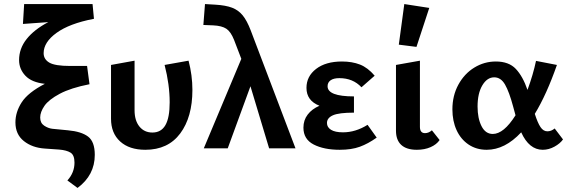

<svg xmlns="http://www.w3.org/2000/svg" viewBox="-20 -731 2806 946"><path d="M447 32Q447 132 362 195L312 158Q347 120 347 70Q347 33 327.5 21Q308 9 272 6Q263 5 201 1Q139 -3 97.5 -36Q56 -69 56 -128Q56 -179 87 -227Q118 -275 201 -318Q136 -325 105 -358Q74 -391 74 -435Q74 -492 111.5 -539Q149 -586 218 -622L93 -613L99 -711H436L443 -638H441Q322 -615 258.5 -569Q195 -523 195 -469Q195 -439 223 -422.5Q251 -406 326 -406H409L421 -316Q329 -298 274.5 -269Q220 -240 199 -209.5Q178 -179 178 -152Q178 -125 197.5 -112Q217 -99 237.5 -96.5Q258 -94 315 -89Q381 -83 414 -58Q447 -33 447 32Z M527 -146V-411L643 -432V-188Q643 -137 667 -107.5Q691 -78 731 -78Q774 -78 795 -114.5Q816 -151 816 -227Q816 -314 791 -411L909 -432Q928 -360 928 -288Q928 -154 868 -73.5Q808 7 696 7Q617 7 572 -34Q527 -75 527 -146Z M1306 0 1214 -306 1102 0H984L1169 -441L1133 -535Q1117 -575 1095 -589.5Q1073 -604 1031 -606L982 -608L990 -711L1041 -708Q1092 -705 1123.5 -693Q1155 -681 1176 -655Q1197 -629 1215 -582L1436 0Z M1836 -53Q1794 -23 1753 -8Q1712 7 1654 7Q1576 7 1525.5 -19Q1475 -45 1475 -102Q1475 -139 1496 -166.5Q1517 -194 1554 -210Q1490 -235 1490 -298Q1490 -355 1537.5 -391.5Q1585 -428 1665 -428Q1715 -428 1753.5 -413Q1792 -398 1826 -358L1761 -301Q1719 -346 1652 -346Q1624 -346 1609 -335.5Q1594 -325 1594 -306Q1594 -256 1724 -256V-176Q1650 -176 1620.5 -163Q1591 -150 1591 -125Q1591 -104 1611 -91.5Q1631 -79 1670 -79Q1732 -79 1791 -116Z M1945 -511 1972 -711 2095 -692 2032 -500ZM1931 -87V-411L2049 -432V-106Q2049 -75 2074 -75Q2092 -75 2108 -89L2146 -41Q2131 -19 2101.5 -6Q2072 7 2034 7Q1983 7 1957 -17Q1931 -41 1931 -87Z M2754 -44Q2740 -24 2712 -8.5Q2684 7 2654 7Q2587 7 2548 -79Q2468 7 2378 7Q2327 7 2288.5 -19Q2250 -45 2229.5 -90Q2209 -135 2209 -192Q2209 -260 2238.5 -314Q2268 -368 2317 -398Q2366 -428 2423 -428Q2487 -428 2521.5 -391.5Q2556 -355 2579 -288Q2607 -364 2621 -431L2724 -411Q2673 -265 2615 -170Q2629 -126 2643 -105Q2657 -84 2677 -84Q2696 -84 2713 -98ZM2520 -163 2508 -207Q2489 -278 2468.5 -314Q2448 -350 2415 -350Q2380 -350 2356.5 -310.5Q2333 -271 2333 -206Q2333 -148 2352.5 -109.5Q2372 -71 2408 -71Q2462 -71 2520 -163Z"/></svg>

Font: Ysabeau Infant
Style: Bold
Weight: 700
Designer: Christian Thalmann (Catharsis Fonts)
Version: Version 0.003